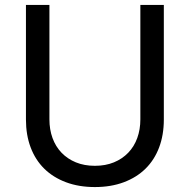

<svg xmlns="http://www.w3.org/2000/svg" viewBox="-20 -742 768 777"><path d="M364 15Q299 15 247 -4.5Q195 -24 159 -59.5Q123 -95 104 -145.5Q85 -196 85 -258V-722H180V-259Q180 -218 192.5 -183.5Q205 -149 229 -124Q253 -99 287 -85Q321 -71 364 -71Q407 -71 441 -85Q475 -99 499 -124Q523 -149 535.5 -183.5Q548 -218 548 -259V-722H643V-258Q643 -196 624 -145.5Q605 -95 569 -59.5Q533 -24 481 -4.5Q429 15 364 15Z"/></svg>

Font: Gen
Style: Regular
Weight: 400
Version: Version 1.000;PS 001.001;hotconv 1.0.56